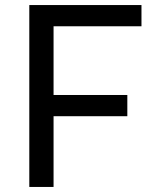

<svg xmlns="http://www.w3.org/2000/svg" viewBox="-20 -740 612 760"><path d="M540 -636V-720H96V0H192V-280H484V-364H192V-636Z"/></svg>

Font: Kufam Arabic Latin Roman Normal
Style: Regular
Weight: 400
Designer: Wael Morcos & Artur Schmal
Version: Version 1.200;PS 001.200;hotconv 1.0.88;makeotf.lib2.5.64775